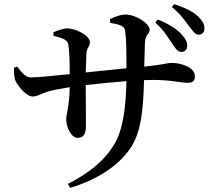

<svg xmlns="http://www.w3.org/2000/svg" viewBox="-20 -847 1040 925"><path d="M809 -638C825 -614 835 -597 853 -597C870 -596 881 -608 882 -625C882 -645 876 -658 855 -681C829 -710 790 -733 740 -753L728 -738C770 -702 791 -664 809 -638ZM890 -722C909 -698 919 -680 936 -680C954 -680 965 -692 965 -709C965 -731 956 -746 934 -768C908 -792 872 -810 819 -827L808 -813C853 -777 871 -746 890 -722ZM48 -521C46 -499 48 -471 55 -457C65 -436 104 -382 138 -382C159 -382 182 -397 208 -405C234 -413 271 -420 316 -427C314 -330 299 -300 299 -271C299 -236 322 -183 354 -183C382 -183 394 -201 394 -241L393 -437C449 -444 522 -451 589 -456C587 -339 574 -222 530 -151C475 -59 387 -2 307 39L318 58C447 19 547 -46 604 -127C663 -209 670 -328 674 -461L715 -462C805 -462 851 -448 882 -448C906 -448 919 -454 919 -480C919 -521 857 -544 805 -544C785 -544 774 -536 675 -526L678 -636C680 -686 701 -681 701 -704C701 -734 634 -777 584 -777C562 -777 536 -767 510 -755L511 -737C557 -729 580 -722 583 -698C589 -656 589 -598 589 -518L393 -498C394 -533 395 -568 396 -586C398 -620 413 -621 413 -643C413 -678 342 -710 306 -710C284 -710 258 -701 237 -691L238 -674C282 -664 304 -656 309 -633C314 -610 316 -547 316 -490C256 -484 166 -474 130 -474C103 -474 86 -496 63 -526Z"/></svg>

Font: Noto Serif SC SemiBold
Style: Regular
Weight: 600
Designer: Ryoko NISHIZUKA 西塚涼子 (kana & ideographs); Frank Grießhammer (Latin, Greek & Cyrillic); Wenlong ZHANG 张文龙 (bopomofo); San
Foundry: Adobe
Version: Version 2.001;hotconv 1.1.0;makeotfexe 2.6.0